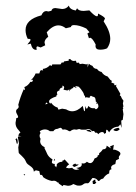

<svg xmlns="http://www.w3.org/2000/svg" viewBox="-20 -657 484 682"><path d="M202.6 4.4 189 -4.9Q188 -9.3 186 -9.3L184.1 -8.8Q179.2 -15.1 170.9 -15.1L164.1 -14.2Q146 -18.1 133.3 -27.8Q130.9 -36.1 125 -36.1L122.6 -35.6L119.6 -49.3L108.9 -51.8Q103 -51.8 100.6 -46.4Q99.6 -55.2 95.9 -59.6Q92.3 -64 87.6 -67.1Q83 -70.3 78.6 -73.7Q74.2 -77.1 71.8 -83.5Q69.3 -89.8 65.2 -94.7Q61 -99.6 56.9 -103.5Q52.7 -107.4 49.6 -110.4Q46.4 -113.3 46.4 -115.2L44.9 -133.3L47.4 -147.9L43.5 -169.4L44.9 -172.4L56.2 -173.3L44.9 -174.8Q48.3 -185.5 52.7 -185.5Q50.3 -189.9 47.4 -193.1Q44.4 -196.3 41.7 -200Q39.1 -203.6 37.1 -208.5Q35.2 -213.4 35.2 -220.7L38.1 -237.8Q44.4 -237.8 44.4 -241.7Q44.4 -244.6 40.8 -250.7Q37.1 -256.8 37.1 -261.2Q37.1 -267.1 41.7 -270.3Q46.4 -273.4 46.4 -278.8L44.9 -284.7Q51.8 -312 64.5 -340.3L67.4 -336.9L68.8 -339.8L66.4 -347.7Q79.1 -352.1 87.9 -366.2H94.2L97.2 -372.6L95.7 -374L89.8 -372.1Q102.5 -384.8 106.4 -396H119.6Q121.1 -399.9 122.3 -403.8Q123.5 -407.7 127.9 -407.7L133.3 -406.7L131.8 -412.1Q147.5 -414.1 157.2 -425.3L164.1 -422.9L165.5 -428.2H194.8L200.2 -436L204.1 -433.6L208 -439L224.1 -441.4V-446.8L229.5 -447.3Q234.9 -440.4 242.2 -440.4L249.5 -441.4L252.4 -433.6L260.3 -434.6L263.2 -429.2L272.9 -430.7L287.1 -428.2L291 -430.7L291.5 -417.5L295.4 -430.7Q300.8 -425.3 308.6 -422.9Q313 -412.6 324.7 -412.1Q330.1 -403.3 340.8 -401.4Q348.1 -389.2 362.3 -385.3L372.1 -373Q377 -371.6 377 -368.2L375.5 -363.8L386.2 -359.9L385.7 -356.9Q385.7 -354 388.2 -354L394.5 -356L391.6 -351.6L407.7 -323.7L405.3 -318.4L409.2 -315.4Q411.6 -307.6 418.5 -299.3L416.5 -289.6L418.5 -278.3L416 -276.9L418 -272.5L416 -268.6L418.5 -251.5L416 -231.4L410.6 -228.5L412.1 -202.6L407.7 -215.3L399.9 -207Q378.9 -206.5 367.7 -187Q361.8 -196.3 358.9 -196.3Q356.4 -196.3 356.4 -184.6L349.6 -181.6Q349.6 -188 342.8 -188Q335.9 -188 328.6 -180.2Q326.2 -186 320.3 -186L317.9 -185.5Q315.9 -191.9 311.5 -191.9L307.1 -190.9Q301.3 -198.7 293.5 -198.7L284.7 -196.3H270L261.2 -198.7L251 -196.3L245.1 -197.3Q237.3 -197.3 229.5 -190.9H225.6Q216.3 -197.3 208 -197.3L202.6 -196.3Q198.7 -203.1 193.8 -203.1L183.6 -199.2Q174.8 -199.2 169.4 -190.9H157.2Q149.4 -197.3 139.6 -197.3Q130.4 -197.3 121.1 -190.9L124 -184.6Q120.6 -179.7 120.6 -174.8Q120.6 -168.9 124 -164.1L122.6 -155.8Q122.6 -141.1 140.1 -133.3L137.2 -132.3Q141.1 -125.5 143.3 -119.9Q145.5 -114.3 148.2 -109.1Q150.9 -104 155 -99.6Q159.2 -95.2 166.5 -90.8L164.1 -81.5Q164.1 -74.7 174.8 -74.7L174.3 -70.3Q174.3 -65.4 177.2 -65.4L180.2 -66.4L181.6 -61V-73.2Q188 -82.5 202.6 -82.5L200.2 -85.4Q206.1 -86.4 209.5 -90.8L225.6 -73.2Q216.3 -66.9 214.8 -61L225.1 -59.1L236.3 -61Q242.2 -53.7 251.5 -53.7L261.7 -55.7L250.5 -60.5Q270.5 -62 270.5 -73.2L270 -77.1L275.9 -76.2Q282.7 -76.2 288.6 -82.5Q294.9 -77.6 300.3 -77.6Q310.1 -77.6 315.9 -94.2Q327.1 -98.1 327.1 -103L326.7 -105Q332.5 -105.5 332.5 -109.9L332 -112.8Q339.4 -117.2 345.2 -126.5Q358.9 -126.5 358.9 -139.6L374 -129.9L370.6 -136.7L384.3 -142.6L381.8 -125L385.3 -125.5Q389.6 -125.5 397.5 -121.6Q407.7 -116.7 407.7 -111.3Q407.7 -107.4 404.8 -104.5Q401.9 -101.6 401.9 -97.7L402.8 -92.8L392.1 -87.4L389.6 -74.2Q374.5 -70.3 374.5 -61.5L376 -55.7Q368.2 -54.2 368.2 -46.9L367.7 -41Q355 -36.6 346.2 -22.5Q337.4 -21.5 332.5 -14.2H328.6Q322.3 -24.9 308.6 -24.9Q306.6 -22.9 304.7 -20Q295.9 -5.9 292 -5.9L285.6 -6.3Q280.3 -6.3 275.1 -2Q270 2.4 261.7 2.4L253.9 2L240.2 -3.4Q232.4 2.9 221.2 2.9L205.6 0ZM278.8 -261.7 281.7 -264.2 283.2 -280.8Q285.6 -271 288.1 -271Q291 -271 293.9 -280.8Q301.3 -272.5 310.5 -272.5L315.4 -272.9L320.8 -268.6Q329.6 -272.9 329.6 -279.8Q329.6 -285.2 326.2 -290L320.8 -288.6L324.2 -294.4L320.3 -295.9Q319.8 -303.7 318.6 -307.1Q317.4 -310.5 315.4 -311.8Q313.5 -313 310.5 -313.5Q307.6 -314 303.2 -316.9Q298.3 -314.5 297.9 -309.1Q294.4 -311 285.2 -311.5L282.7 -309.6L281.7 -315.9Q278.3 -318.4 278.1 -321.5Q277.8 -324.7 274.7 -329.8Q271.5 -335 267.6 -340.1Q263.7 -345.2 259.3 -349.1L247.1 -351.6L252.4 -344.2L241.7 -349.1L239.3 -343.8Q233.4 -343.8 231.9 -337.9L229 -339.8Q226.6 -339.8 226.6 -332Q224.6 -338.4 222.7 -338.4Q220.7 -338.4 220.2 -335.4L205.6 -338.4L208 -346.2Q208 -351.1 201.7 -353V-346.2Q190.9 -344.2 190.9 -335.4Q182.1 -334 182.1 -326.2L184.1 -321.3Q180.2 -320.3 180.2 -314.5Q154.3 -306.2 154.3 -296.4Q154.3 -292 158.7 -288.6L161.1 -292.5Q171.4 -278.3 184.6 -274.9L187.5 -267.6L200.7 -271L214.8 -268.6Q226.1 -261.7 236.3 -261.7Q254.9 -261.7 273.9 -280.8ZM141.1 -286.1 149.9 -289.1 144 -293ZM392.6 -191.4Q387.7 -191.4 382.3 -195.3Q387.2 -201.2 400.9 -203.1L405.3 -198.2Q399.4 -191.4 392.6 -191.4ZM305.2 -187.5 286.1 -192.4Q291 -195.8 295.4 -195.8Q301.3 -195.8 305.2 -187.5ZM41 -145.5Q39.1 -145.5 36.6 -159.2L34.7 -162.6L39.1 -165.5Q41 -165.5 42.5 -157.7L43 -151.9Q43 -147.9 41 -145.5ZM170.9 -86.4 173.3 -93.3 175.8 -87.9ZM244.6 -64Q237.8 -66.4 237.8 -69.3Q237.8 -72.3 247.6 -76.2L250 -72.8H259.3Q259.3 -70.3 244.6 -64ZM67.4 -33.7 63.5 -37.1 69.3 -38.6ZM316.9 -3.4H310.1L308.6 -13.2L315.4 -18.6H319.3L318.4 -14.6Q318.4 -11.2 322.3 -8.8ZM335.4 -480.5Q319.3 -480.5 319.3 -493.7L319.8 -499Q307.6 -522.9 299.8 -522.9L295.9 -521L290.5 -538.1L297.9 -542.5L286.6 -555.7Q261.7 -567.9 242.7 -567.9Q232.9 -567.9 231.9 -561L213.9 -556.6Q200.7 -566.9 187.5 -566.9Q167.5 -566.9 146 -542.5L151.4 -526.4Q138.2 -516.6 138.2 -505.9L140.6 -496.1L124.5 -488.3L113.8 -492.2Q109.4 -492.2 109.4 -486.8L110.4 -480H107.9Q94.2 -480 89.4 -502L77.1 -499Q88.4 -511.7 88.4 -515.6Q88.4 -519 82 -519H78.6Q70.8 -534.2 70.8 -550.3Q70.8 -587.9 127 -602.5Q133.3 -617.7 144.5 -617.7L151.9 -616.2L162.6 -618.7Q165 -628.4 176.8 -628.4L200.7 -625Q215.8 -625 224.6 -637.2Q227.5 -623.5 249 -619.6L253.9 -627.9Q258.3 -618.2 277.3 -618.2L297.4 -620.1Q316.9 -599.1 324.2 -599.1Q328.1 -599.1 328.1 -605.5V-608.9Q351.6 -597.2 353 -591.3L348.1 -581.1Q371.6 -545.9 371.6 -519Q371.6 -501 360.4 -485.4Q350.1 -480.5 335.4 -480.5Z"/></svg>

Font: Truetypewriter PolyglOTT
Style: Regular
Weight: 400
Designer: Sergey Beatoff a.k.a. Sam_T
Version: Version 3.76